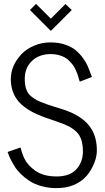

<svg xmlns="http://www.w3.org/2000/svg" viewBox="-20 -968 544 996"><path d="M135.3 -916 167 -947.8 243.7 -871.1 319.8 -947.3 352.1 -916 243.7 -807.6ZM19.5 -179.7 86.4 -203.1Q86.9 -203.1 88.6 -194.8Q90.3 -186.5 95 -173.3Q99.6 -160.2 107.4 -144Q115.2 -127.9 129.6 -111.8Q144 -95.7 163.1 -82.5Q205.1 -52.7 273.9 -52.7Q342.8 -52.7 376.5 -90.3Q410.2 -127.9 410.2 -182.9Q410.2 -237.8 388.9 -269.3Q367.7 -300.8 314.5 -322.8Q298.8 -329.1 273.4 -337.9L227.1 -354Q106.4 -394 64.9 -456.5Q36.1 -500 36.1 -558.1Q36.1 -627 90.8 -686.5Q116.7 -713.9 156.7 -731Q196.8 -748 241 -748Q285.2 -748 319.1 -736.1Q353 -724.1 373.8 -706.5Q394.5 -689 411.1 -666Q427.7 -643.1 435.1 -625L449.2 -588.9Q455.6 -571.8 457 -568.8L393.6 -544.4Q392.6 -546.9 388.9 -559.8Q385.3 -572.8 382.6 -581.1Q379.9 -589.4 373.3 -604Q366.7 -618.7 359.6 -628.7Q352.5 -638.7 341.1 -650.6Q329.6 -662.6 316.4 -669.9Q284.2 -687.5 243.7 -687.5Q183.6 -687.5 146 -652.1Q108.4 -616.7 108.4 -558.1Q108.4 -494.1 141.6 -468.3Q159.7 -454.1 172.1 -447.8Q184.6 -441.4 201.4 -435.3Q218.3 -429.2 226.1 -426Q233.9 -422.9 256.8 -416L297.9 -403.3Q411.1 -368.7 453.6 -300.3Q482.4 -253.9 482.4 -188Q482.4 -140.1 452.1 -87.9Q414.6 -21.5 337.9 0Q309.1 7.8 270.8 7.8Q232.4 7.8 195.3 -2.4Q158.2 -12.7 133.1 -29.3Q107.9 -45.9 87.6 -65.9Q67.4 -85.9 55.2 -106Q32.7 -142.6 23.4 -169.4Z"/></svg>

Font: News Cycle
Style: Regular
Weight: 500
Version: Version 0.5.2